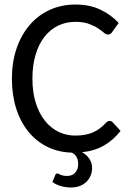

<svg xmlns="http://www.w3.org/2000/svg" viewBox="-20 -669 573 850"><path d="M234.4 99.1Q236.8 99.1 239.7 100.8Q242.7 102.5 247.3 104.5Q252 106.4 259 108.2Q266.1 109.9 276.9 109.9Q300.3 109.9 313.2 95Q326.2 80.1 326.2 57.1Q326.2 45.9 323 35.4Q319.8 24.9 312.5 17.1Q305.2 9.3 293.2 4.6Q281.2 0 263.7 0L270 -12.7Q292 -12.7 310.3 -8.1Q328.6 -3.4 343.3 4.9Q334.5 5.9 325.4 6.3Q316.4 6.8 306.6 6.8Q244.1 6.8 193.6 -17.1Q143.1 -41 107.2 -84.2Q71.3 -127.4 52 -187.7Q32.7 -248 32.7 -320.8Q32.7 -393.6 53.2 -453.9Q73.7 -514.2 110.8 -557.6Q147.9 -601.1 199.7 -625Q251.5 -648.9 314 -648.9Q376 -648.9 423.1 -627Q470.2 -605 505.4 -567.4L476.1 -526.4Q473.1 -522 468.8 -519Q464.4 -516.1 457.5 -516.1Q449.2 -516.1 439.2 -524.9Q429.2 -533.7 413.1 -544.2Q397 -554.7 373 -563.5Q349.1 -572.3 313.5 -572.3Q271.5 -572.3 236.6 -555.2Q201.7 -538.1 176.5 -505.6Q151.4 -473.1 137.5 -426.5Q123.5 -379.9 123.5 -320.8Q123.5 -261.2 138.2 -214.4Q152.8 -167.5 178.2 -135.3Q203.6 -103 238 -85.9Q272.5 -68.8 312 -68.8Q336.4 -68.8 355.7 -72.3Q375 -75.7 391.4 -82.8Q407.7 -89.8 422.1 -100.8Q436.5 -111.8 450.7 -127Q458.5 -133.8 465.8 -133.8Q472.7 -133.8 478.5 -127.9L513.7 -89.8Q483.4 -50.3 441.7 -25.6Q399.9 -1 343.3 4.9Q364.3 16.6 376 34.7Q387.7 52.7 387.7 74.2Q387.7 92.8 381.1 108.6Q374.5 124.5 362.3 136.2Q350.1 147.9 332.8 154.5Q315.4 161.1 294.4 161.1Q270 161.1 248 154.3Q226.1 147.5 211.9 136.7L225.1 105Q227.5 99.1 234.4 99.1Z"/></svg>

Font: Carlito
Style: Regular
Weight: 400
Designer: Lukasz Dziedzic
Foundry: tyPoland Lukasz Dziedzic
Version: Version 1.104